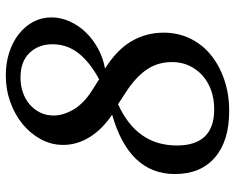

<svg xmlns="http://www.w3.org/2000/svg" viewBox="-96 -724 830 679"><g transform="rotate(-90 319.5 -385.0)"><path d="M416 -429Q483 -387 513 -335Q543 -283 543 -222Q543 -171 522.5 -128.5Q502 -86 465 -55.5Q428 -25 377 -7.5Q326 10 266 10Q160 10 101.5 -40.5Q43 -91 43 -182Q43 -344 253 -404Q201 -439 173.5 -483.5Q146 -528 146 -577Q146 -619 166 -656Q186 -693 219.5 -720.5Q253 -748 297.5 -764Q342 -780 392 -780Q435 -780 472.5 -768Q510 -756 538 -734Q566 -712 581.5 -682.5Q597 -653 597 -619Q597 -586 583 -554.5Q569 -523 544.5 -497.5Q520 -472 487 -454Q454 -436 416 -429ZM290 -383Q144 -317 144 -175Q144 -43 272 -43Q309 -43 339.5 -54Q370 -65 392 -85Q414 -105 426.5 -132Q439 -159 439 -192Q439 -241 414.5 -278.5Q390 -316 342 -349ZM378 -450Q438 -482 470 -522.5Q502 -563 502 -615Q502 -664 471.5 -696Q441 -728 384 -728Q356 -728 331.5 -719.5Q307 -711 289 -695.5Q271 -680 260.5 -658.5Q250 -637 250 -611Q250 -577 271 -541Q292 -505 337 -476Z"/></g></svg>

Font: SVN-Libre Baskerville
Style: Italic
Weight: 400
Italic angle: -14°
Designer: Pablo Impallari, Rodrigo Fuenzalida
Foundry: Pablo Impallari, Rodrigo Fuenzalida
Version: Version 1.000; ttfautohint (v1.8.4)